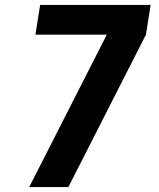

<svg xmlns="http://www.w3.org/2000/svg" viewBox="-20 -755 640 775"><path d="M98 0 211 -222 411 -615H123L142 -735H588L569 -615L256 0Z"/></svg>

Font: Iosevka Curly HvExObl
Style: Regular
Weight: 900
Width: 7
Italic angle: -9°
Monospace: yes
Designer: Belleve Invis
Foundry: Belleve Invis
Version: Version 11.1.0; ttfautohint (v1.8.3)